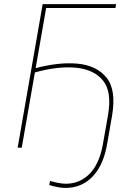

<svg xmlns="http://www.w3.org/2000/svg" viewBox="-20 -720 670 936"><path d="M188 -700H546L543 -681H205L86 0H66ZM231 164Q258 172 286 175Q359 181 411.5 132.5Q464 84 482 -19L506 -155Q527 -273 482 -327.5Q437 -382 349 -390Q260 -398 147 -366L151 -387Q202 -401 254.5 -407.5Q307 -414 354 -410Q450 -402 499 -342Q548 -282 526 -154L502 -17Q489 58 457.5 107Q426 156 381 178Q336 200 281 195Q256 193 220 182L224 162Z"/></svg>

Font: Fixel Italic Variable 20240409 Display Thin
Style: Italic
Weight: 100
Italic angle: -10°
Designer: AlfaBravo + MacPaw
Foundry: Kyrylo Tkachov, Marchela Mozhyna, Serhii Makarenko, Maria Weinstein, Zakhar Kryvoshyya
Version: Version 1.211;Glyphs 3.2 (3225)